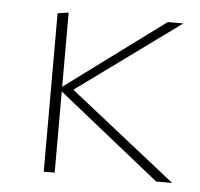

<svg xmlns="http://www.w3.org/2000/svg" viewBox="-39 -450 510 490"><g transform="rotate(5 216.5 -205.0)"><path d="M378 0 118 -208V0H90V-406L118 -410V-220L372 -408H412L147 -215L419 0Z"/></g></svg>

Font: Ysabeau Infant Extralight
Style: Regular
Weight: 200
Designer: Christian Thalmann (Catharsis Fonts)
Version: Version 0.003